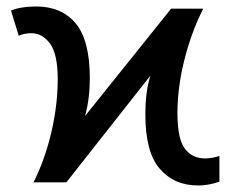

<svg xmlns="http://www.w3.org/2000/svg" viewBox="-20 -566 715 596"><path d="M186 0 446.8 -331.1C435.1 -293.9 431.2 -251.5 431.2 -210.9C431.2 -133.3 445.8 -77.1 475.6 -42.5C505.4 -7.8 544.9 9.8 595.2 9.8C620.1 9.8 642.1 4.4 661.1 -2V-82C649.9 -78.1 632.8 -74.2 617.2 -74.2C590.3 -74.2 569.3 -84 554.2 -104C538.6 -124 530.8 -161.1 530.8 -215.8C530.8 -340.8 573.2 -465.8 610.8 -539.1H511.2L244.1 -206.1C254.4 -243.2 258.8 -282.7 258.8 -323.2C258.8 -401.9 244.1 -458.5 214.8 -493.7C185.5 -528.3 145 -545.9 92.8 -545.9C59.6 -545.9 32.2 -541 14.2 -533.2L38.1 -455.1C47.4 -459 59.6 -462.9 77.1 -462.9C100.1 -462.9 119.6 -452.1 135.7 -430.2C151.4 -408.2 159.2 -371.1 159.2 -319.8C159.2 -194.3 121.6 -73.2 84 0Z"/></svg>

Font: Noto Reveo Sans
Style: Regular
Weight: 500
Designer: Monotype Design Team
Foundry: Monotype Imaging Inc.
Version: Version 2.007